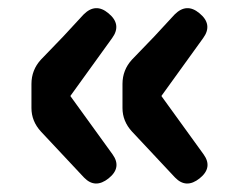

<svg xmlns="http://www.w3.org/2000/svg" viewBox="-20 -520 597 464"><path d="M183 -91 79 -202Q56 -227 56 -259V-317Q56 -351 79 -376L133 -432L182 -485Q211 -514 242 -488Q275 -461 251 -428L150 -288L252 -147Q275 -115 242.5 -89Q210 -63 183 -91ZM403 -91 299 -202Q276 -227 276 -259V-317Q276 -351 299 -376L353 -432L402 -485Q431 -514 462 -488Q495 -461 471 -428L370 -288L472 -147Q495 -115 462.5 -89Q430 -63 403 -91Z"/></svg>

Font: GenSenRounded TW H
Style: Regular
Weight: 900
Version: Version 1.501;PS 1;hotconv 16.6.51;makeotf.lib2.5.65220